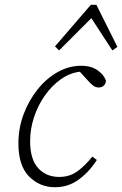

<svg xmlns="http://www.w3.org/2000/svg" viewBox="-20 -770 511 803"><path d="M210 13Q146 13 101.5 -32Q57 -77 57 -170Q57 -235 79 -293Q101 -351 138 -397Q175 -443 222 -469Q269 -495 319 -495Q362 -495 389 -475.5Q416 -456 423 -432Q422 -419 413.5 -411.5Q405 -404 393 -404Q380 -404 369 -412.5Q358 -421 344 -437L314 -470Q272 -465 234.5 -438.5Q197 -412 168 -371Q139 -330 122.5 -280.5Q106 -231 106 -179Q106 -104 139.5 -67Q173 -30 228 -30Q272 -30 305 -54.5Q338 -79 366 -115L385 -101Q354 -52 310 -19.5Q266 13 210 13ZM450 -559 362 -694 227 -559 210 -576 360 -750H383L471 -574Z"/></svg>

Font: Source Serif 4 SmText Light
Style: Italic
Weight: 300
Italic angle: -12°
Designer: Frank Grießhammer
Foundry: Adobe
Version: Version 4.005;hotconv 1.1.0;makeotfexe 2.6.0